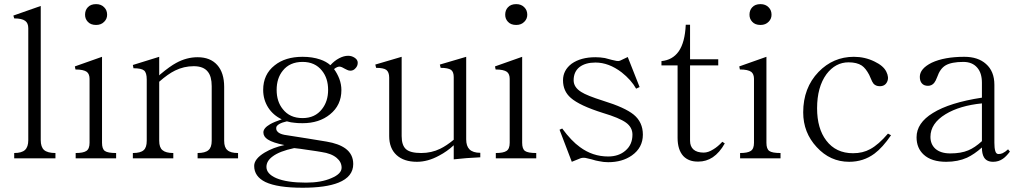

<svg xmlns="http://www.w3.org/2000/svg" viewBox="-20 -756 4882 918"><path d="M47.9 1H245.1V-24.4Q207 -24.4 190.4 -39.1Q174.8 -53.7 174.8 -85.9V-727.5L43.9 -681.6L47.9 -668Q85 -668 100.6 -656.2Q115.2 -645.5 115.2 -621.1V-85.9Q115.2 -53.7 99.6 -39.1Q84 -24.4 47.9 -24.4Z M439.5 -736.3Q413.1 -736.3 399.4 -720.7Q386.7 -707 386.7 -685.5Q386.7 -666 399.4 -652.3Q413.1 -636.7 439.5 -636.7Q463.9 -636.7 478.5 -652.3Q492.2 -666 492.2 -685.5Q492.2 -707 478.5 -720.7Q463.9 -736.3 439.5 -736.3ZM341.8 1V-24.4Q377.9 -24.4 392.6 -34.2Q408.2 -43.9 408.2 -73.2V-378.9Q408.2 -401.4 395.5 -412.1Q379.9 -423.8 340.8 -423.8L337.9 -438.5L467.8 -484.4V-73.2Q467.8 -43.9 481.4 -34.2Q495.1 -24.4 535.2 -24.4V1Z M615.2 1H808.6V-24.4Q772.5 -24.4 756.8 -38.1Q741.2 -50.8 741.2 -83V-365.2Q783.2 -402.3 817.4 -418.9Q859.4 -439.5 906.2 -439.5Q953.1 -439.5 973.6 -413.1Q992.2 -390.6 992.2 -343.8V-83Q992.2 -50.8 976.6 -38.1Q960.9 -24.4 924.8 -24.4V1H1118.2V-24.4Q1082 -24.4 1067.4 -38.1Q1051.8 -50.8 1051.8 -83V-340.8Q1051.8 -408.2 1018.6 -445.3Q985.4 -482.4 924.8 -482.4Q872.1 -482.4 822.3 -455.1Q793 -439.5 746.1 -400.4L741.2 -395.5V-484.4L615.2 -445.3L618.2 -429.7Q656.2 -429.7 668.9 -418.9Q681.6 -408.2 681.6 -376V-83Q681.6 -50.8 667 -38.1Q652.3 -24.4 615.2 -24.4Z M1426.8 -484.4Q1343.8 -484.4 1293 -443.4Q1238.3 -400.4 1238.3 -326.2Q1238.3 -279.3 1262.7 -241.2Q1286.1 -205.1 1327.1 -185.5Q1290 -172.9 1271.5 -162.1Q1239.3 -143.6 1239.3 -123Q1239.3 -102.5 1260.7 -88.9Q1285.2 -73.2 1339.8 -62.5Q1286.1 -50.8 1245.1 -26.4Q1195.3 3.9 1195.3 37.1Q1195.3 87.9 1249 114.3Q1306.6 141.6 1426.8 141.6Q1538.1 141.6 1598.6 117.2Q1668.9 88.9 1668.9 28.3Q1668.9 -18.6 1631.8 -45.9Q1599.6 -69.3 1541 -79.1L1451.2 -93.8L1339.8 -111.3Q1315.4 -116.2 1306.6 -127Q1299.8 -133.8 1300.8 -145.5Q1300.8 -154.3 1315.4 -163.1Q1329.1 -170.9 1351.6 -175.8Q1372.1 -169.9 1389.6 -168.9Q1401.4 -167 1426.8 -167Q1505.9 -167 1557.6 -209Q1612.3 -252.9 1612.3 -325.2Q1612.3 -352.5 1602.5 -378.9Q1592.8 -404.3 1577.1 -425.8Q1592.8 -438.5 1605.5 -437.5Q1613.3 -436.5 1627.9 -427.7Q1635.7 -423.8 1639.6 -421.9Q1647.5 -418 1655.3 -418Q1669.9 -418 1679.7 -429.7Q1690.4 -440.4 1690.4 -456.1Q1690.4 -470.7 1674.8 -480.5Q1661.1 -489.3 1644.5 -489.3Q1624 -489.3 1601.6 -477.5Q1579.1 -465.8 1559.6 -444.3Q1540 -461.9 1510.7 -471.7Q1473.6 -484.4 1426.8 -484.4ZM1443.4 117.2Q1351.6 117.2 1300.8 95.7Q1253.9 75.2 1253.9 42Q1253.9 13.7 1283.2 -7.8Q1316.4 -33.2 1386.7 -47.9Q1416 -44.9 1446.3 -40Q1463.9 -38.1 1493.2 -33.2L1516.6 -29.3Q1564.5 -22.5 1589.8 -1Q1613.3 18.6 1613.3 45.9Q1613.3 75.2 1564.5 95.7Q1515.6 117.2 1443.4 117.2ZM1426.8 -460Q1486.3 -460 1519.5 -418Q1548.8 -381.8 1548.8 -326.2Q1548.8 -271.5 1519.5 -234.4Q1486.3 -191.4 1426.8 -191.4Q1365.2 -191.4 1332 -234.4Q1302.7 -270.5 1302.7 -326.2Q1302.7 -381.8 1332 -418Q1365.2 -460 1426.8 -460Z M1774.4 -447.3 1778.3 -431.6Q1813.5 -431.6 1827.1 -421.9Q1840.8 -411.1 1840.8 -384.8V-105.5Q1840.8 -46.9 1876 -14.6Q1911.1 17.6 1973.6 17.6Q2025.4 17.6 2079.1 -11.7Q2118.2 -32.2 2149.4 -61.5V5.9Q2187.5 2 2210.9 0Q2237.3 -2 2276.4 -3.9V-25.4Q2241.2 -25.4 2224.6 -42Q2209 -57.6 2209 -89.8V-484.4L2083 -447.3L2086.9 -431.6Q2122.1 -431.6 2136.7 -421.9Q2149.4 -412.1 2149.4 -387.7V-87.9Q2115.2 -59.6 2085 -44.9Q2043 -24.4 1994.1 -24.4Q1941.4 -24.4 1920.9 -43Q1900.4 -61.5 1900.4 -105.5V-484.4Z M2448.2 -736.3Q2421.9 -736.3 2408.2 -720.7Q2395.5 -707 2395.5 -685.5Q2395.5 -666 2408.2 -652.3Q2421.9 -636.7 2448.2 -636.7Q2472.7 -636.7 2487.3 -652.3Q2501 -666 2501 -685.5Q2501 -707 2487.3 -720.7Q2472.7 -736.3 2448.2 -736.3ZM2350.6 1V-24.4Q2386.7 -24.4 2401.4 -34.2Q2417 -43.9 2417 -73.2V-378.9Q2417 -401.4 2404.3 -412.1Q2388.7 -423.8 2349.6 -423.8L2346.7 -438.5L2476.6 -484.4V-73.2Q2476.6 -43.9 2490.2 -34.2Q2503.9 -24.4 2543.9 -24.4V1Z M2668 -141.6 2655.3 -135.7 2713.9 17.6 2754.9 1Q2765.6 -2.9 2779.3 -1Q2788.1 1 2808.6 5.9Q2830.1 12.7 2843.8 14.6Q2865.2 19.5 2887.7 19.5Q2955.1 19.5 3001 -12.7Q3053.7 -49.8 3053.7 -112.3Q3053.7 -171.9 3009.8 -208Q2967.8 -242.2 2863.3 -274.4Q2786.1 -298.8 2758.8 -316.4Q2722.7 -338.9 2722.7 -372.1Q2722.7 -413.1 2751 -435.5Q2779.3 -457 2827.1 -457Q2890.6 -457 2952.1 -410.2Q2998 -374 3021.5 -332L3038.1 -339.8L2981.4 -483.4L2944.3 -465.8Q2937.5 -462.9 2927.7 -464.8Q2920.9 -465.8 2905.3 -469.7Q2884.8 -475.6 2872.1 -478.5Q2849.6 -482.4 2827.1 -482.4Q2756.8 -482.4 2712.9 -451.2Q2671.9 -419.9 2671.9 -372.1Q2671.9 -320.3 2709 -288.1Q2751 -251 2863.3 -215.8Q2941.4 -192.4 2972.7 -169.9Q3003.9 -147.5 3003.9 -112.3Q3003.9 -64.5 2970.7 -36.1Q2938.5 -7.8 2887.7 -7.8Q2813.5 -7.8 2752.9 -52.7Q2711.9 -82 2668 -141.6Z M3142.6 -443.4H3219.7V-96.7Q3219.7 -40 3247.1 -9.8Q3273.4 17.6 3319.3 16.6Q3356.4 16.6 3387.7 -3.9Q3420.9 -26.4 3445.3 -70.3L3433.6 -78.1Q3412.1 -54.7 3390.6 -42Q3366.2 -26.4 3344.7 -26.4Q3312.5 -26.4 3295.9 -41Q3279.3 -55.7 3279.3 -83V-443.4H3414.1V-472.7H3279.3V-637.7H3258.8Q3254.9 -552.7 3224.6 -509.8Q3195.3 -468.8 3142.6 -463.9Z M3616.2 -736.3Q3589.8 -736.3 3576.2 -720.7Q3563.5 -707 3563.5 -685.5Q3563.5 -666 3576.2 -652.3Q3589.8 -636.7 3616.2 -636.7Q3640.6 -636.7 3655.3 -652.3Q3668.9 -666 3668.9 -685.5Q3668.9 -707 3655.3 -720.7Q3640.6 -736.3 3616.2 -736.3ZM3518.6 1V-24.4Q3554.7 -24.4 3569.3 -34.2Q3585 -43.9 3585 -73.2V-378.9Q3585 -401.4 3572.3 -412.1Q3556.6 -423.8 3517.6 -423.8L3514.6 -438.5L3644.5 -484.4V-73.2Q3644.5 -43.9 3658.2 -34.2Q3671.9 -24.4 3711.9 -24.4V1Z M4240.2 -109.4 4225.6 -117.2Q4180.7 -64.5 4140.6 -43Q4105.5 -23.4 4058.6 -23.4Q3976.6 -23.4 3930.7 -84Q3886.7 -141.6 3886.7 -238.3Q3886.7 -339.8 3931.6 -401.4Q3974.6 -458 4037.1 -458Q4077.1 -458 4100.6 -442.4Q4119.1 -429.7 4135.7 -398.4L4142.6 -382.8Q4150.4 -363.3 4156.2 -356.4Q4167 -343.8 4186.5 -343.8Q4211.9 -343.8 4221.7 -365.2Q4231.4 -385.7 4217.8 -413.1Q4204.1 -441.4 4161.1 -461.9Q4115.2 -484.4 4062.5 -484.4Q3963.9 -484.4 3893.6 -412.1Q3820.3 -335.9 3820.3 -218.8Q3820.3 -122.1 3884.8 -52.7Q3949.2 17.6 4040 17.6Q4108.4 17.6 4161.1 -21.5Q4200.2 -50.8 4240.2 -109.4Z M4808.6 -31.2 4799.8 -42Q4786.1 -29.3 4773.4 -23.4Q4764.6 -19.5 4753.9 -19.5Q4742.2 -19.5 4738.3 -35.2Q4734.4 -48.8 4734.4 -73.2V-350.6Q4734.4 -415 4694.3 -450.2Q4656.2 -484.4 4590.8 -484.4Q4495.1 -484.4 4434.6 -456.1Q4377.9 -427.7 4377.9 -388.7Q4377.9 -368.2 4387.7 -357.4Q4397.5 -345.7 4417 -345.7Q4434.6 -345.7 4446.3 -359.4Q4454.1 -369.1 4460.9 -387.7Q4474.6 -427.7 4501 -443.4Q4529.3 -460 4585.9 -460Q4628.9 -460 4652.3 -432.6Q4674.8 -407.2 4674.8 -360.4V-289.1Q4520.5 -265.6 4440.4 -215.8Q4362.3 -168 4362.3 -99.6Q4362.3 -47.9 4396.5 -16.6Q4433.6 17.6 4503.9 17.6Q4559.6 17.6 4603.5 -2Q4638.7 -18.6 4674.8 -50.8Q4674.8 -20.5 4684.6 -3.9Q4697.3 17.6 4728.5 17.6Q4754.9 17.6 4775.4 2.9Q4790 -6.8 4808.6 -31.2ZM4674.8 -261.7V-81.1Q4640.6 -49.8 4609.4 -37.1Q4575.2 -22.5 4523.4 -22.5Q4477.5 -22.5 4452.1 -44.9Q4428.7 -66.4 4428.7 -101.6Q4428.7 -166 4501 -210Q4568.4 -251 4674.8 -261.7Z"/></svg>

Font: Batang
Style: Regular
Weight: 400
Version: Version 2.21